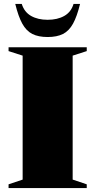

<svg xmlns="http://www.w3.org/2000/svg" viewBox="-20 -955 484 975"><path d="M420.5 -19V0H23.5V-19L95 -43V-672.5L23.5 -695.5V-715H420.5V-695.5L349 -672.5V-43ZM222 -854.5Q271.5 -854.5 306.2 -874Q341 -893.5 353.5 -935H386.5Q371 -871.5 350.8 -834.8Q330.5 -798 299.8 -782.5Q269 -767 222 -767Q175 -767 144.2 -782.5Q113.5 -798 93.2 -834.8Q73 -871.5 57.5 -935H90.5Q103.5 -893.5 138 -874Q172.5 -854.5 222 -854.5Z"/></svg>

Font: Newsreader Display ExtraBold
Style: Regular
Weight: 800
Designer: Hugues Gentile
Foundry: Production Type
Version: Version 1.001